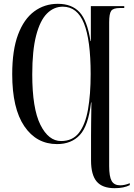

<svg xmlns="http://www.w3.org/2000/svg" viewBox="-20 -746 700 1006"><path d="M581 240Q516 240 486.5 205Q457 170 457 95V14Q457 -9 457 -35Q457 -61 457.5 -101.5Q458 -142 459 -209H457Q443 -87 398.5 -39Q354 9 279 9Q171 9 107.5 -84.5Q44 -178 44 -357Q44 -483 74.5 -564.5Q105 -646 159 -686Q213 -726 283 -726Q356 -726 396.5 -682.5Q437 -639 454 -531H456V-714H631V-704H608Q573 -704 562.5 -689Q552 -674 552 -629V124Q552 179 565 202Q578 225 610 225Q633 225 660 214V224Q629 240 581 240ZM300 -7Q360 -7 393.5 -50Q427 -93 441 -172Q455 -251 455 -358Q455 -536 420 -623.5Q385 -711 309 -711Q262 -711 226 -675Q190 -639 169.5 -560.5Q149 -482 149 -356Q149 -178 191.5 -92.5Q234 -7 300 -7Z"/></svg>

Font: Noto Serif Display ExtraCondensed Medium
Style: Regular
Weight: 500
Width: 2
Designer: Monotype Design Team
Foundry: Monotype Imaging Inc.
Version: Version 2.009